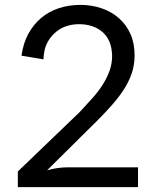

<svg xmlns="http://www.w3.org/2000/svg" viewBox="-20 -766 636 786"><path d="M545 -81V0H53V-64L306 -307Q335 -338 359.5 -365.5Q384 -393 401.5 -421Q419 -449 429 -477.5Q439 -506 439 -538Q438 -571 428 -595Q418 -619 399.5 -635Q381 -651 356.5 -659Q332 -667 304 -667Q276 -667 252 -659Q228 -651 210 -636Q192 -621 179.5 -601.5Q167 -582 162 -558Q158 -538 158 -523L68 -538Q75 -589 96 -627.5Q117 -666 148.5 -692.5Q180 -719 221 -732.5Q262 -746 309 -746Q355 -746 396 -732Q437 -718 467 -691.5Q497 -665 514 -627Q531 -589 531 -540Q531 -499 518.5 -463.5Q506 -428 485 -396.5Q464 -365 436.5 -334Q409 -303 378 -272L173 -69Q194 -75 215.5 -78Q237 -81 256 -81Z"/></svg>

Font: SpoqaHanSansJP-Regular
Style: Regular
Weight: 400
Designer: [Source Han Sans]
Ryoko NISHIZUKA  (kana & ideographs); Paul D. Hunt (Latin, Greek & Cyrillic); Wenlong ZHANG  (bopomofo
Foundry: Spoqa (http://bi.spoqa.com)
Version: Version 1.002.20150607